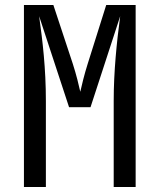

<svg xmlns="http://www.w3.org/2000/svg" viewBox="-20 -750 640 770"><path d="M164 0V-345C164 -476 151 -584 137 -685L257 -320H343L462 -685C448 -580 436 -463 436 -345V0H524V-730H406L332 -495C318 -451 307 -405 302 -382C297 -405 286 -451 272 -494L194 -730H76V0Z"/></svg>

Font: Tekne LDO
Style: Regular
Weight: 400
Monospace: yes
Designer: Alessio Laiso, Mario Rullo, Paolo Rosset
Foundry: Alessio Laiso
Version: Version 1.000;hotconv 1.0.109;makeotfexe 2.5.65596